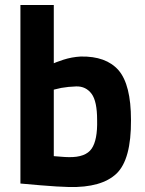

<svg xmlns="http://www.w3.org/2000/svg" viewBox="-20 -738 584 771"><path d="M304 -511Q268 -509 234 -498Q199 -486 196 -484V-718H62V-1Q70 0 142 6Q213 12 257 13Q388 16 448 -41Q507 -98 506 -256Q506 -398 456 -456Q406 -513 304 -511ZM257 -107Q243 -107 221 -109Q198 -111 196 -111V-378Q198 -379 226 -385Q254 -390 286 -391Q325 -392 348 -361Q370 -331 370 -256Q372 -176 348 -141Q324 -106 257 -107Z"/></svg>

Font: RazerF5
Style: Bold
Weight: 700
Foundry: Razer Inc.
Version: Version 1.000;PS 001.001;hotconv 1.0.56